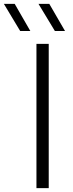

<svg xmlns="http://www.w3.org/2000/svg" viewBox="-85 -965 372 985"><path d="M102 0V-740H165V0ZM196.5 -806 112.5 -945H168L248.5 -806ZM18.5 -806 -65 -945H-9.5L70.5 -806Z"/></svg>

Font: Encode Sans Expanded Expanded Light
Style: Regular
Weight: 300
Width: 7
Designer: Multiple Designers
Foundry: Impallari Type
Version: Version 3.000; ttfautohint (v1.8.3) -l 8 -r 50 -G 200 -x 14 